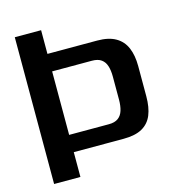

<svg xmlns="http://www.w3.org/2000/svg" viewBox="-102 -764 791 853"><g transform="rotate(-15 293.5 -337.5)"><path d="M42.5 0H163.5V-114H392.5Q446.5 -114 478.5 -132Q510.5 -150 524.8 -184.8Q539 -219.5 539 -270.5V-409.5Q539 -458.5 524.2 -493.5Q509.5 -528.5 477.2 -547.2Q445 -566 392.5 -566H163.5V-675H42.5ZM163.5 -193.5V-485.5H346.5Q374 -485.5 389.5 -474.2Q405 -463 411.5 -442.5Q418 -422 418 -393.5V-287.5Q418 -259 411.5 -237.8Q405 -216.5 389.2 -205Q373.5 -193.5 346.5 -193.5Z"/></g></svg>

Font: Anybody Thin Medium
Style: Regular
Weight: 500
Version: Version 1.113;gftools[0.9.25]